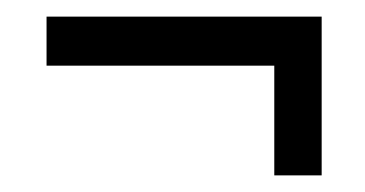

<svg xmlns="http://www.w3.org/2000/svg" viewBox="-20 -302 439 231"><path d="M367 -282H36V-223H310V-91H367Z"/></svg>

Font: Ponomar Unicode
Style: Regular
Weight: 400
Version: 1.3